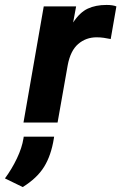

<svg xmlns="http://www.w3.org/2000/svg" viewBox="-77 -496 491 777"><path d="M18 0 100 -470H231L219 -405Q246 -446 278 -461Q310 -476 354 -476Q380 -476 394 -470L371 -338Q357 -341 343 -343Q329 -345 314 -345Q271 -345 239.5 -318Q208 -291 197 -232L156 0ZM15 261 -57 226Q-29 188 -8.5 145Q12 102 18 64L19 57H142L141 64Q130 133 101.5 179Q73 225 15 261Z"/></svg>

Font: Gantari
Style: Bold Italic
Weight: 700
Italic angle: -10°
Designer: Anugrah Pasau
Foundry: Lafontype
Version: Version 1.000; ttfautohint (v1.8.4.7-5d5b)